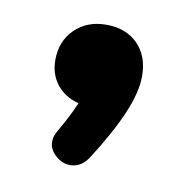

<svg xmlns="http://www.w3.org/2000/svg" viewBox="-44 -192 342 348"><g transform="rotate(10 127.0 -18.0)"><path d="M101 0Q94 16 87.5 28.5Q81 41 74 53Q70 60 68 65Q66 70 66 77Q66 91 78.5 102Q91 113 105 113Q125 113 138 94Q172 41 189 1Q206 -39 206 -68Q206 -105 184.5 -127Q163 -149 126 -149Q91 -149 68.5 -127Q46 -105 46 -70Q46 -44 60.5 -25.5Q75 -7 101 0Z"/></g></svg>

Font: Beiruti ExtraBold
Style: Regular
Weight: 800
Designer: Arlette Boutros
Foundry: Boutros
Version: Version 1.41